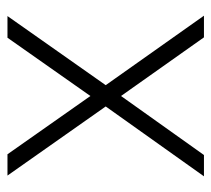

<svg xmlns="http://www.w3.org/2000/svg" viewBox="-46 -520 566 514"><g transform="rotate(-90 237.0 -263.0)"><path d="M209 -263 24 -526H81L237 -304L393 -526H451L266 -263L452 0H394L237 -222L79 0H22Z"/></g></svg>

Font: Eudoxus Sans ExtraLight
Style: Regular
Weight: 200
Designer: Stijn de Vries
Foundry: tokotype
Version: Version 2.005